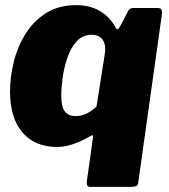

<svg xmlns="http://www.w3.org/2000/svg" viewBox="-20 -561 656 746"><path d="M329 165Q314 165 318 139L341 -25Q343 -33 341 -35Q339 -37 329 -31Q298 -13 265.5 -1.5Q233 10 202 10Q116 10 67.5 -46Q19 -102 19 -206Q19 -260 33 -318.5Q47 -377 78 -427.5Q109 -478 158 -509.5Q207 -541 276 -541Q315 -541 344.5 -529.5Q374 -518 395.5 -498Q417 -478 430 -452Q433 -446 438 -448Q443 -450 450 -465L474 -511Q479 -523 484.5 -526.5Q490 -530 499 -530H591Q603 -530 607 -524Q611 -518 608 -498L517 149Q516 160 508 162.5Q500 165 492 165H329ZM272 -110Q298 -110 318 -120.5Q338 -131 355 -147L387 -350Q391 -375 386 -391.5Q381 -408 368.5 -417Q356 -426 337 -426Q301 -426 278 -400.5Q255 -375 242 -337Q229 -299 223.5 -259.5Q218 -220 218 -191Q218 -145 232.5 -127.5Q247 -110 272 -110Z"/></svg>

Font: Libre Franklin Thin Black
Style: Italic
Weight: 900
Italic angle: -8°
Version: Version 2.000